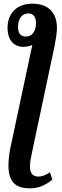

<svg xmlns="http://www.w3.org/2000/svg" viewBox="-20 -785 339 1045"><path d="M141 240C195 240 229 221 265 193L252 153C230 167 210 176 189 176C162 176 143 161 143 122C143 100 148 72 156 36L277 -535C284 -570 289 -602 290 -631C290 -709 251 -765 155 -765C76 -765 21 -716 21 -633C21 -571 52 -530 108 -530C124 -530 145 -534 156 -541L38 13C31 45 26 84 26 115C26 201 61 240 141 240ZM121 -586C92 -586 78 -604 78 -638C78 -682 99 -712 135 -712C162 -712 176 -691 176 -660C176 -615 155 -586 121 -586Z"/></svg>

Font: Noto Serif Condensed SemiBold
Style: Italic
Weight: 600
Width: 3
Italic angle: -12°
Designer: Monotype Design Team
Foundry: Monotype Imaging Inc.
Version: Version 2.014